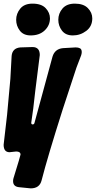

<svg xmlns="http://www.w3.org/2000/svg" viewBox="-21 -830 528 1057"><path d="M380 -635Q340 -635 320 -661.5Q300 -688 300 -721Q300 -756 323 -783Q346 -810 391 -810Q439 -810 463 -785Q487 -760 487 -729Q487 -685 454 -660Q421 -635 380 -635ZM148 -635Q108 -635 88 -661.5Q68 -688 68 -721Q68 -755 90.5 -782.5Q113 -810 158 -810Q207 -810 230.5 -785Q254 -760 254 -729Q254 -690 225 -662.5Q196 -635 148 -635ZM148 207Q116 204 83.5 200.5Q51 197 51 167Q51 159 53 152Q92 26 92 21Q92 4 68 4L40 7Q37 8 32 8Q-1 8 -1 -33L18 -198L36 -395L43 -522Q47 -565 91 -569L158 -571Q198 -571 198 -527Q194 -489 173 -328Q162 -223 151 -154Q151 -145 159 -145Q167 -145 169 -154L268 -518Q281 -561 326 -565L396 -569Q410 -569 419.5 -564Q429 -559 429 -543Q429 -536 426 -526L400 -458L324 -227Q241 34 208 163Q197 207 148 207Z"/></svg>

Font: Bangerz
Style: Bold
Weight: 700
Designer: vernon adams
Foundry: Vernon Adams
Version: Version 2.10;February 7, 2025;FontCreator 13.0.0.2683 64-bit